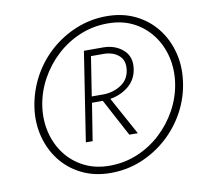

<svg xmlns="http://www.w3.org/2000/svg" viewBox="-80 -795 939 891"><g transform="rotate(-10 389.5 -350.0)"><path d="M346 -355 375 -540H436Q480 -539 506.5 -515.5Q533 -492 527 -448Q521 -404 486 -380.5Q451 -357 406 -355ZM342 -326H393L487 -150H527L429 -329Q479 -337 516 -367.5Q553 -398 560 -448Q568 -504 531.5 -536.5Q495 -569 439 -570H363H347L282 -150H314ZM112 -350Q122 -417 154.5 -476Q187 -535 236 -580Q285 -625 346.5 -650.5Q408 -676 477 -676Q545 -676 597 -649.5Q649 -623 684 -577Q719 -531 733 -472.5Q747 -414 738 -350Q728 -283 695.5 -224Q663 -165 614 -120Q565 -75 503.5 -49.5Q442 -24 373 -24Q306 -24 253.5 -50.5Q201 -77 166 -123Q131 -169 117 -227.5Q103 -286 112 -350ZM75 -350Q65 -278 82 -213Q99 -148 138.5 -98Q178 -48 237.5 -19Q297 10 372 10Q449 10 517 -18Q585 -46 639.5 -95Q694 -144 729.5 -209.5Q765 -275 775 -350Q785 -422 768 -487Q751 -552 711.5 -602Q672 -652 612.5 -681Q553 -710 478 -710Q402 -710 333.5 -682Q265 -654 210.5 -605Q156 -556 121 -490.5Q86 -425 75 -350Z"/></g></svg>

Font: Jost* 300 Light Italic
Style: Italic
Weight: 300
Italic angle: -10°
Version: Version 3.200; ttfautohint (v0.97) -l 8 -r 50 -G 200 -x 14 -